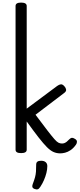

<svg xmlns="http://www.w3.org/2000/svg" viewBox="-20 -1166 614 1481"><path d="M143 15Q121 15 110.5 8.5Q100 2 100 -11V-1120Q100 -1133 110.5 -1139.5Q121 -1146 143 -1146Q164 -1146 175 -1139.5Q186 -1133 186 -1120V-328L421 -503Q436 -514 449.5 -515.5Q463 -517 478 -499Q488 -488 490 -474.5Q492 -461 474 -448L254 -281Q312 -203 346.5 -158.5Q381 -114 400 -92.5Q419 -71 431.5 -65Q444 -59 458 -59Q469 -59 477.5 -62.5Q486 -66 495 -73Q504 -80 514 -91Q525 -102 534 -103Q543 -104 556 -96Q573 -87 573.5 -74Q574 -61 566 -50Q546 -22 524 -7.5Q502 7 481.5 12Q461 17 445 17Q417 17 393 6.5Q369 -4 342 -31Q315 -58 277.5 -106Q240 -154 186 -229V-11Q186 2 175 8.5Q164 15 143 15ZM245 291Q233 286 230 278Q227 270 232 255Q244 224 250 202Q256 180 257.5 157.5Q259 135 259 105Q259 88 268.5 81Q278 74 297 74Q320 74 332.5 85Q345 96 345 115Q345 140 338 168Q331 196 319 223.5Q307 251 291 275Q281 291 271 294Q261 297 245 291Z"/></svg>

Font: Playwrite BR
Style: Regular
Weight: 400
Designer: Veronika Burian, José Scaglione
Foundry: TypeTogether
Version: Version 1.002